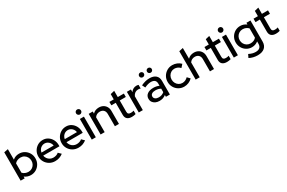

<svg xmlns="http://www.w3.org/2000/svg" viewBox="171 -2305 6124 4100"><g transform="rotate(-30 3233.5 -255.0)"><path d="M59 0V-700L159 -719V-461Q223 -517 314 -517Q386 -517 444.5 -482Q503 -447 537 -388Q571 -329 571 -255Q571 -181 536.5 -121.5Q502 -62 443.5 -27Q385 8 312 8Q270 8 230.5 -5.5Q191 -19 158 -44V0ZM301 -79Q350 -79 388.5 -102Q427 -125 450 -164.5Q473 -204 473 -254Q473 -304 450 -344Q427 -384 388.5 -407Q350 -430 301 -430Q258 -430 221 -414Q184 -398 159 -369V-139Q184 -111 221.5 -95Q259 -79 301 -79Z M910 9Q835 9 774.5 -26Q714 -61 678.5 -121Q643 -181 643 -255Q643 -328 677 -387.5Q711 -447 769 -482.5Q827 -518 898 -518Q969 -518 1024 -482.5Q1079 -447 1111.5 -386.5Q1144 -326 1144 -250V-222H743Q751 -180 774.5 -147Q798 -114 834.5 -95Q871 -76 914 -76Q951 -76 985.5 -87.5Q1020 -99 1043 -121L1107 -58Q1062 -24 1014.5 -7.5Q967 9 910 9ZM744 -297H1045Q1039 -337 1017.5 -367.5Q996 -398 964.5 -415.5Q933 -433 896 -433Q858 -433 826 -416Q794 -399 772.5 -368.5Q751 -338 744 -297Z M1484 9Q1409 9 1348.5 -26Q1288 -61 1252.5 -121Q1217 -181 1217 -255Q1217 -328 1251 -387.5Q1285 -447 1343 -482.5Q1401 -518 1472 -518Q1543 -518 1598 -482.5Q1653 -447 1685.5 -386.5Q1718 -326 1718 -250V-222H1317Q1325 -180 1348.5 -147Q1372 -114 1408.5 -95Q1445 -76 1488 -76Q1525 -76 1559.5 -87.5Q1594 -99 1617 -121L1681 -58Q1636 -24 1588.5 -7.5Q1541 9 1484 9ZM1318 -297H1619Q1613 -337 1591.5 -367.5Q1570 -398 1538.5 -415.5Q1507 -433 1470 -433Q1432 -433 1400 -416Q1368 -399 1346.5 -368.5Q1325 -338 1318 -297Z M1813 0V-509H1913V0ZM1863 -591Q1838 -591 1820 -609.5Q1802 -628 1802 -653Q1802 -679 1820 -696.5Q1838 -714 1863 -714Q1889 -714 1907 -696.5Q1925 -679 1925 -653Q1925 -628 1907 -609.5Q1889 -591 1863 -591Z M2031 0V-509H2131V-457Q2190 -519 2284 -519Q2343 -519 2387.5 -494Q2432 -469 2457.5 -424Q2483 -379 2483 -320V0H2383V-303Q2383 -363 2349.5 -397.5Q2316 -432 2256 -432Q2216 -432 2184 -415Q2152 -398 2131 -366V0Z M2801 9Q2727 9 2688 -25.5Q2649 -60 2649 -126V-425H2541V-509H2649V-639L2748 -663V-509H2898V-425H2748V-149Q2748 -110 2765.5 -93.5Q2783 -77 2823 -77Q2844 -77 2860.5 -80Q2877 -83 2896 -89V-5Q2876 2 2849.5 5.5Q2823 9 2801 9Z M2972 0V-509H3072V-444Q3096 -480 3131.5 -500.5Q3167 -521 3212 -521Q3243 -520 3263 -512V-422Q3249 -428 3234 -430.5Q3219 -433 3204 -433Q3160 -433 3126 -409.5Q3092 -386 3072 -341V0Z M3483 9Q3428 9 3386 -10.5Q3344 -30 3320 -65Q3296 -100 3296 -146Q3296 -218 3351 -259.5Q3406 -301 3502 -301Q3577 -301 3641 -272V-326Q3641 -381 3609.5 -408Q3578 -435 3517 -435Q3482 -435 3444 -424.5Q3406 -414 3359 -392L3322 -467Q3380 -494 3430 -506.5Q3480 -519 3531 -519Q3630 -519 3684.5 -472Q3739 -425 3739 -338V0H3641V-44Q3607 -17 3568 -4Q3529 9 3483 9ZM3392 -148Q3392 -111 3423.5 -88Q3455 -65 3506 -65Q3546 -65 3579.5 -77Q3613 -89 3641 -114V-200Q3612 -217 3580.5 -224.5Q3549 -232 3510 -232Q3455 -232 3423.5 -209.5Q3392 -187 3392 -148ZM3424 -608Q3399 -608 3382 -624.5Q3365 -641 3365 -666Q3365 -691 3382 -707.5Q3399 -724 3424 -724Q3449 -724 3466 -707.5Q3483 -691 3483 -666Q3483 -642 3466 -625Q3449 -608 3424 -608ZM3618 -608Q3593 -608 3576 -624.5Q3559 -641 3559 -666Q3559 -691 3576 -707.5Q3593 -724 3618 -724Q3643 -724 3660 -707.5Q3677 -691 3677 -666Q3677 -642 3660 -625Q3643 -608 3618 -608Z M4093 9Q4020 9 3960 -26Q3900 -61 3865.5 -121Q3831 -181 3831 -255Q3831 -329 3866 -388.5Q3901 -448 3960.5 -483.5Q4020 -519 4093 -519Q4151 -519 4204.5 -497Q4258 -475 4297 -435L4235 -366Q4206 -398 4170 -414Q4134 -430 4095 -430Q4049 -430 4011.5 -407Q3974 -384 3952 -344Q3930 -304 3930 -255Q3930 -206 3952 -166Q3974 -126 4012 -102.5Q4050 -79 4097 -79Q4136 -79 4170 -94.5Q4204 -110 4234 -140L4295 -76Q4255 -35 4202.5 -13Q4150 9 4093 9Z M4375 0V-700L4475 -722V-457Q4534 -519 4628 -519Q4687 -519 4731.5 -494Q4776 -469 4801.5 -424Q4827 -379 4827 -320V0H4727V-303Q4727 -363 4693 -397.5Q4659 -432 4600 -432Q4560 -432 4528 -415Q4496 -398 4475 -366V0Z M5145 9Q5071 9 5032 -25.5Q4993 -60 4993 -126V-425H4885V-509H4993V-639L5092 -663V-509H5242V-425H5092V-149Q5092 -110 5109.5 -93.5Q5127 -77 5167 -77Q5188 -77 5204.5 -80Q5221 -83 5240 -89V-5Q5220 2 5193.5 5.5Q5167 9 5145 9Z M5316 0V-509H5416V0ZM5366 -591Q5341 -591 5323 -609.5Q5305 -628 5305 -653Q5305 -679 5323 -696.5Q5341 -714 5366 -714Q5392 -714 5410 -696.5Q5428 -679 5428 -653Q5428 -628 5410 -609.5Q5392 -591 5366 -591Z M5786 214Q5730 214 5677 201Q5624 188 5581 164L5619 86Q5664 109 5703.5 119.5Q5743 130 5783 130Q5850 130 5884.5 99Q5919 68 5919 8V-50Q5852 3 5766 3Q5696 3 5637.5 -31.5Q5579 -66 5545 -125.5Q5511 -185 5511 -257Q5511 -330 5545.5 -389.5Q5580 -449 5638.5 -483.5Q5697 -518 5770 -518Q5811 -518 5849.5 -504.5Q5888 -491 5920 -466V-509H6019V8Q6019 107 5958.5 160.5Q5898 214 5786 214ZM5779 -83Q5823 -83 5859 -98.5Q5895 -114 5919 -143V-371Q5895 -399 5858.5 -415Q5822 -431 5779 -431Q5731 -431 5692.5 -408Q5654 -385 5631.5 -345.5Q5609 -306 5609 -257Q5609 -208 5631.5 -168.5Q5654 -129 5692.5 -106Q5731 -83 5779 -83Z M6355 9Q6281 9 6242 -25.5Q6203 -60 6203 -126V-425H6095V-509H6203V-639L6302 -663V-509H6452V-425H6302V-149Q6302 -110 6319.5 -93.5Q6337 -77 6377 -77Q6398 -77 6414.5 -80Q6431 -83 6450 -89V-5Q6430 2 6403.5 5.5Q6377 9 6355 9Z"/></g></svg>

Font: Red Hat Display Medium
Style: Regular
Weight: 500
Designer: Pentagram, MCKL
Foundry: Pentagram, MCKL
Version: Version 1.023